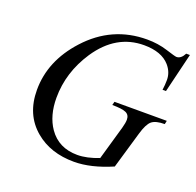

<svg xmlns="http://www.w3.org/2000/svg" viewBox="-122 -806 970 950"><g transform="rotate(20 362.5 -330.5)"><path d="M724.6 -332 720.7 -313.5Q673.3 -313.5 652.8 -296.4Q632.3 -279.3 616.7 -225.1L560.1 -31.7Q450.7 15.6 361.8 15.6Q237.8 15.6 157.2 -52.2Q68.4 -126.5 68.4 -256.8Q68.4 -409.7 184.6 -537.1Q312 -677.2 496.6 -677.2Q553.7 -677.2 603.5 -661.4Q653.3 -645.5 661.1 -645.5Q685.1 -645.5 701.2 -677.2H720.7L670.4 -469.2H652.3Q656.2 -497.1 656.2 -522.5Q656.2 -563 627.4 -596.2Q584 -645.5 491.7 -645.5Q344.7 -645.5 251 -505.4Q172.4 -386.7 172.4 -252.9Q172.4 -159.2 215.3 -96.7Q267.1 -22 365.7 -22Q415.5 -22 478 -46.4L529.3 -225.1Q537.1 -253.4 537.1 -269.5Q537.1 -294.9 516.6 -304.2Q496.1 -313.5 444.3 -313.5L449.2 -332Z"/></g></svg>

Font: Dai Banna SIL Book
Style: Oblique
Weight: 400
Italic angle: -11°
Designer: Victor Gaultney
Foundry: SIL International
Version: Version 2.000